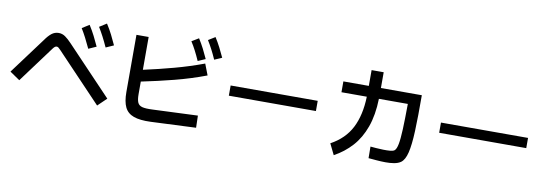

<svg xmlns="http://www.w3.org/2000/svg" viewBox="-63 -1301 5126 1798"><g transform="rotate(10 2500.0 -402.5)"><path d="M871 -576Q846 -631 823.5 -674Q801 -717 777 -756L845 -799Q875 -753 899.5 -704.5Q924 -656 945 -609ZM713 -536Q688 -590 665.5 -633.5Q643 -677 619 -716L687 -759Q717 -712 741.5 -664Q766 -616 787 -569ZM970 -107 887 -27 457 -479Q446 -491 437 -498Q428 -505 419 -505Q403 -505 385 -481L128 -134L33 -199L290 -545Q319 -587 348.5 -610.5Q378 -634 416 -634Q450 -634 478.5 -614Q507 -594 540 -559Z M1892 -640Q1869 -692 1847.5 -733Q1826 -774 1803 -811L1868 -851Q1896 -807 1919.5 -761Q1943 -715 1963 -671ZM1742 -601Q1719 -653 1697.5 -694.5Q1676 -736 1652 -773L1718 -813Q1746 -769 1769.5 -723Q1793 -677 1813 -632ZM1833 -98 1836 17 1406 36Q1305 40 1245.5 18.5Q1186 -3 1160.5 -55.5Q1135 -108 1135 -199V-743H1251V-431Q1397 -463 1538 -501Q1679 -539 1816 -590L1857 -484Q1711 -429 1559 -390Q1407 -351 1251 -319V-199Q1251 -148 1262.5 -121Q1274 -94 1306.5 -85.5Q1339 -77 1403 -80Z M2914 -429V-332H2086V-429Z M3150 46 3099 -58Q3232 -130 3293.5 -250.5Q3355 -371 3360 -547H3119V-650H3361V-800H3476V-650H3865Q3866 -444 3860.5 -310Q3855 -176 3837 -102Q3819 -28 3782 -2Q3757 15 3719.5 21.5Q3682 28 3638.5 27.5Q3595 27 3552.5 23.5Q3510 20 3476 17L3475 -93Q3495 -91 3528 -88.5Q3561 -86 3596.5 -85Q3632 -84 3661.5 -86.5Q3691 -89 3704 -99Q3722 -114 3731.5 -163Q3741 -212 3745 -305.5Q3749 -399 3750 -547H3475Q3471 -392 3430 -278Q3389 -164 3317.5 -85Q3246 -6 3150 46Z M4914 -429V-332H4086V-429Z"/></g></svg>

Font: Murecho Medium
Style: Regular
Weight: 500
Designer: Neil Summerour
Foundry: Positype
Version: Version 1.010; ttfautohint (v1.8.3)